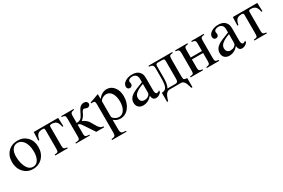

<svg xmlns="http://www.w3.org/2000/svg" viewBox="89 -1509 4090 2775"><g transform="rotate(-30 2134.5 -121.5)"><path d="M476 -231Q476 -126 413.5 -58Q351 10 251 10Q159 10 97 -57.5Q35 -125 35 -228Q35 -332 97 -396Q159 -460 260 -460Q353 -460 414.5 -396.5Q476 -333 476 -231ZM386 -204Q386 -318 336 -382Q296 -432 241 -432Q189 -432 157 -389.5Q125 -347 125 -273Q125 -145 178 -68Q212 -18 268 -18Q323 -18 354.5 -67.5Q386 -117 386 -204Z M938 -309H921Q911 -369 885.5 -395.5Q860 -422 803 -422Q784 -422 777.5 -415Q771 -408 771 -390V-72Q771 -41 783 -29.5Q795 -18 833 -15V0H625V-15Q666 -18 676.5 -27.5Q687 -37 687 -79V-390Q687 -410 680 -416Q673 -422 653 -422Q597 -422 572 -395.5Q547 -369 537 -309H520L525 -450H933Z M1441 0H1309L1200 -164Q1174 -203 1163.5 -212Q1153 -221 1128 -225V-67Q1128 -40 1139 -28.5Q1150 -17 1180 -16L1203 -15V0H969V-15L997 -17Q1025 -19 1034.5 -30Q1044 -41 1044 -67V-377Q1044 -412 1032.5 -422Q1021 -432 983 -436V-450H1190V-436Q1154 -432 1141 -419.5Q1128 -407 1128 -379V-253Q1166 -253 1194 -270Q1204 -276 1215 -291.5Q1226 -307 1233 -320.5Q1240 -334 1252 -358Q1264 -382 1269 -392Q1303 -456 1360 -456Q1388 -456 1404.5 -442Q1421 -428 1421 -408Q1421 -389 1408 -376.5Q1395 -364 1375 -364Q1363 -364 1345 -371.5Q1327 -379 1321 -379Q1306 -379 1294.5 -364Q1283 -349 1275 -329Q1267 -309 1249 -283.5Q1231 -258 1207 -242V-240Q1247 -222 1274.5 -196.5Q1302 -171 1330 -116Q1358 -62 1388 -34Q1405 -18 1441 -15Z M1601 -458V-381Q1664 -460 1745 -460Q1818 -460 1865 -400Q1912 -340 1912 -247Q1912 -137 1854.5 -63.5Q1797 10 1708 10Q1648 10 1601 -33V126Q1601 173 1617 187Q1633 201 1689 202V217H1447V202Q1491 198 1504 185Q1517 172 1517 133V-337Q1517 -372 1509 -383Q1501 -394 1476 -394Q1460 -394 1451 -393V-409Q1521 -430 1595 -460ZM1601 -334V-88Q1601 -65 1635.5 -42.5Q1670 -20 1705 -20Q1759 -20 1792.5 -72Q1826 -124 1826 -207Q1826 -295 1792.5 -347.5Q1759 -400 1703 -400Q1668 -400 1634.5 -378Q1601 -356 1601 -334Z M2394 -66V-38Q2356 10 2304 10Q2247 10 2240 -63H2239Q2175 10 2090 10Q2043 10 2014 -17.5Q1985 -45 1985 -94Q1985 -164 2055 -211Q2098 -240 2239 -292V-346Q2239 -390 2216 -411.5Q2193 -433 2157 -433Q2127 -433 2107 -420Q2087 -407 2087 -387Q2087 -378 2090 -367Q2093 -356 2093 -345Q2093 -330 2079.5 -317Q2066 -304 2047 -304Q2030 -304 2017 -317Q2004 -330 2004 -350Q2004 -398 2055 -430Q2102 -460 2170 -460Q2251 -460 2288 -415Q2307 -392 2313.5 -370Q2320 -348 2320 -304V-113Q2320 -47 2351 -47Q2371 -47 2394 -66ZM2239 -130V-264Q2148 -232 2107 -194Q2073 -163 2073 -125Q2073 -87 2092 -67.5Q2111 -48 2142 -48Q2179 -48 2204 -64Q2225 -78 2232 -92.5Q2239 -107 2239 -130Z M2837 -450V-435Q2797 -432 2786 -420.5Q2775 -409 2775 -366V-82Q2775 -37 2785 -27.5Q2795 -18 2836 -15V137H2818Q2794 51 2773 25.5Q2752 0 2720 0H2534Q2503 0 2478 26.5Q2453 53 2430 137H2412V-15Q2471 -15 2491 -57.5Q2511 -100 2511 -199V-366Q2511 -404 2495.5 -417.5Q2480 -431 2440 -435V-450ZM2691 -81V-379Q2691 -407 2684 -414.5Q2677 -422 2651 -422H2581Q2561 -422 2552.5 -413.5Q2544 -405 2544 -380V-179Q2544 -84 2514 -28H2649Q2691 -28 2691 -81Z M3362 -450V-435Q3322 -432 3311 -420.5Q3300 -409 3300 -366V-79Q3300 -40 3311 -29.5Q3322 -19 3361 -15V0H3154V-15Q3192 -18 3204 -29.5Q3216 -41 3216 -74V-215H3029V-72Q3029 -41 3041 -29.5Q3053 -18 3091 -15V0H2883V-15Q2924 -18 2934.5 -27.5Q2945 -37 2945 -79V-366Q2945 -406 2933.5 -418.5Q2922 -431 2884 -435V-450H3091V-435Q3051 -431 3040 -420Q3029 -409 3029 -377V-248H3216V-378Q3216 -410 3204 -421Q3192 -432 3154 -435V-450Z M3831 -66V-38Q3793 10 3741 10Q3684 10 3677 -63H3676Q3612 10 3527 10Q3480 10 3451 -17.5Q3422 -45 3422 -94Q3422 -164 3492 -211Q3535 -240 3676 -292V-346Q3676 -390 3653 -411.5Q3630 -433 3594 -433Q3564 -433 3544 -420Q3524 -407 3524 -387Q3524 -378 3527 -367Q3530 -356 3530 -345Q3530 -330 3516.5 -317Q3503 -304 3484 -304Q3467 -304 3454 -317Q3441 -330 3441 -350Q3441 -398 3492 -430Q3539 -460 3607 -460Q3688 -460 3725 -415Q3744 -392 3750.5 -370Q3757 -348 3757 -304V-113Q3757 -47 3788 -47Q3808 -47 3831 -66ZM3676 -130V-264Q3585 -232 3544 -194Q3510 -163 3510 -125Q3510 -87 3529 -67.5Q3548 -48 3579 -48Q3616 -48 3641 -64Q3662 -78 3669 -92.5Q3676 -107 3676 -130Z M4261 -309H4244Q4234 -369 4208.5 -395.5Q4183 -422 4126 -422Q4107 -422 4100.5 -415Q4094 -408 4094 -390V-72Q4094 -41 4106 -29.5Q4118 -18 4156 -15V0H3948V-15Q3989 -18 3999.5 -27.5Q4010 -37 4010 -79V-390Q4010 -410 4003 -416Q3996 -422 3976 -422Q3920 -422 3895 -395.5Q3870 -369 3860 -309H3843L3848 -450H4256Z"/></g></svg>

Font: STIX
Style: Regular
Weight: 400
Designer: MicroPress Inc., with final additions and corrections provided by Coen Hoffman, Elsevier (retired)
Version: Version 1.1.1